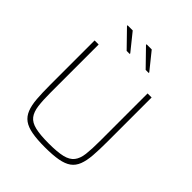

<svg xmlns="http://www.w3.org/2000/svg" viewBox="-245 -1051 1207 1207"><g transform="rotate(45 358.5 -447.0)"><path d="M359 8Q289 8 242.5 -0.5Q196 -9 168.5 -29Q141 -49 127 -84Q113 -119 109 -170.5Q105 -222 105 -294V-688H141V-264Q141 -192 147 -146Q153 -100 173.5 -73.5Q194 -47 238.5 -36.5Q283 -26 359 -26Q436 -26 479.5 -36.5Q523 -47 544 -73.5Q565 -100 570.5 -146Q576 -192 576 -264V-688H612V-294Q612 -222 608 -170.5Q604 -119 590.5 -84Q577 -49 549.5 -29Q522 -9 475.5 -0.5Q429 8 359 8ZM490 -784H463L353 -897V-902H399L490 -789ZM321 -784H294L184 -897V-902H230L321 -789Z"/></g></svg>

Font: Saira Thin Thin
Style: Regular
Weight: 250
Version: Version 1.101